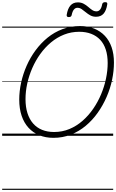

<svg xmlns="http://www.w3.org/2000/svg" viewBox="-20 -1256 1074 1776"><path d="M474 19Q402 19 343.5 -5Q285 -29 243.5 -74.5Q202 -120 180 -185.5Q158 -251 158 -335Q158 -412 175.5 -492Q193 -572 226.5 -648Q260 -724 309 -790.5Q358 -857 420 -907.5Q482 -958 558 -986.5Q634 -1015 720 -1015Q793 -1015 851 -991.5Q909 -968 950 -924.5Q991 -881 1012.5 -818.5Q1034 -756 1034 -677Q1034 -600 1017 -518.5Q1000 -437 966 -359Q932 -281 883.5 -212.5Q835 -144 772.5 -92Q710 -40 635 -10.5Q560 19 474 19ZM480 -35Q556 -35 622 -62.5Q688 -90 743 -138Q798 -186 841.5 -249Q885 -312 915 -383.5Q945 -455 960.5 -529Q976 -603 976 -673Q976 -743 958.5 -797Q941 -851 907 -887.5Q873 -924 824 -943Q775 -962 713 -962Q639 -962 573 -936Q507 -910 451.5 -863.5Q396 -817 352.5 -756.5Q309 -696 278.5 -626Q248 -556 232 -483Q216 -410 216 -339Q216 -266 234 -209.5Q252 -153 286 -114Q320 -75 369 -55Q418 -35 480 -35ZM616 -1098Q594 -1098 597 -1119Q606 -1176 631.5 -1205Q657 -1234 700 -1234Q730 -1234 753.5 -1221.5Q777 -1209 795.5 -1192.5Q814 -1176 832.5 -1163.5Q851 -1151 873 -1151Q892 -1151 905.5 -1167Q919 -1183 925 -1216Q929 -1236 953 -1236Q965 -1236 969.5 -1231Q974 -1226 972 -1215Q963 -1158 938 -1129.5Q913 -1101 868 -1101Q839 -1101 816 -1113.5Q793 -1126 773.5 -1142.5Q754 -1159 735.5 -1171.5Q717 -1184 696 -1184Q677 -1184 663.5 -1167.5Q650 -1151 643 -1117Q641 -1107 634.5 -1102.5Q628 -1098 616 -1098ZM0 490H1027V500H0ZM0 -20H1027V0H0ZM0 -505H1027V-500H0ZM0 -1010H1027V-1000H0Z"/></svg>

Font: Playwrite BE VLG Guides
Style: Regular
Weight: 400
Designer: Veronika Burian, José Scaglione
Foundry: TypeTogether
Version: Version 1.003